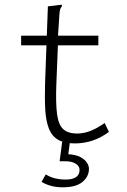

<svg xmlns="http://www.w3.org/2000/svg" viewBox="-20 -604 540 818"><path d="M299 7Q255 7 228.5 -8Q202 -23 189 -54.5Q176 -86 173 -134Q170 -182 172 -248L184 -577L234 -583L243 -584L244 -577Q239 -572 236.5 -565Q234 -558 233 -541L226 -434L227 -418L220 -244Q217 -164 223 -118.5Q229 -73 248.5 -54.5Q268 -36 306 -35Q339 -35 368.5 -47.5Q398 -60 426 -80L444 -42Q410 -17 374 -5Q338 7 299 7ZM70 -452H399V-411H70ZM247 194Q222 194 200 188.5Q178 183 157 171L175 139Q192 150 213.5 155.5Q235 161 260 161Q289 161 304 150.5Q319 140 319 120Q319 103 302 93Q285 83 259 83H234L245 0H278L271 53Q303 55 322 65Q341 75 350 88.5Q359 102 359 115Q359 148 331.5 171Q304 194 247 194Z"/></svg>

Font: Inconsolata Light
Style: Regular
Weight: 300
Designer: Raph Levien, Cyreal, Brenton Simpson
Foundry: Raph Levien, Cyreal, Google
Version: Version 3.001